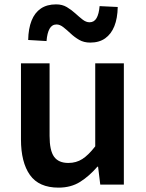

<svg xmlns="http://www.w3.org/2000/svg" viewBox="-20 -845 669 879"><path d="M248 14Q158 14 117 -44Q76 -102 76 -207V-555H207V-223Q207 -156 227.5 -127.5Q248 -99 293 -99Q329 -99 357 -117Q385 -135 416 -175V-555H547V0H439L429 -82H426Q389 -39 347 -12.5Q305 14 248 14ZM393 -650Q364 -650 342.5 -662.5Q321 -675 303.5 -691.5Q286 -708 270 -720.5Q254 -733 239 -733Q218 -733 207 -713.5Q196 -694 193 -657L109 -662Q110 -714 124.5 -750.5Q139 -787 167 -806Q195 -825 237 -825Q265 -825 286 -812.5Q307 -800 324.5 -784Q342 -768 358 -755.5Q374 -743 390 -743Q411 -743 422 -762Q433 -781 436 -817L519 -813Q518 -761 503.5 -725Q489 -689 461.5 -669.5Q434 -650 393 -650Z"/></svg>

Font: Noto Sans JP SemiBold
Style: Regular
Weight: 600
Designer: Ryoko NISHIZUKA  (kana, bopomofo & ideographs); Paul D. Hunt (Latin, Greek & Cyrillic); Sandoll Communications , Soo-you
Foundry: Adobe
Version: Version 2.004-H2;hotconv 1.0.118;makeotfexe 2.5.65603